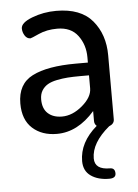

<svg xmlns="http://www.w3.org/2000/svg" viewBox="-51 -520 549 764"><g transform="rotate(-5 224.0 -138.0)"><path d="M361 163Q381 163 381 185Q381 204 355 204Q310 204 281.5 184Q253 164 253 125Q253 50 323 -10Q314 -18 314 -30V-70Q246 8 163 8Q103 8 65.5 -26Q28 -60 28 -125Q28 -203 88 -233.5Q148 -264 262 -264H310V-285Q310 -335 282.5 -372Q255 -409 200 -409Q158 -409 126 -394.5Q94 -380 91 -380Q77 -380 68.5 -393.5Q60 -407 60 -422Q60 -445 105.5 -462.5Q151 -480 202 -480Q300 -480 346.5 -424.5Q393 -369 393 -286V-30Q393 -12 372 -4Q300 56 300 118Q300 163 361 163ZM310 -161V-213H275Q246 -213 225 -211.5Q204 -210 181.5 -205.5Q159 -201 144.5 -192.5Q130 -184 121 -169.5Q112 -155 112 -134Q112 -97 133 -78Q154 -59 189 -59Q231 -59 270.5 -92.5Q310 -126 310 -161Z"/></g></svg>

Font: Dosis
Style: Medium
Weight: 500
Designer: Edgar Tolentino, Pablo Impallari, Igino Marini
Foundry: Edgar Tolentino, Pablo Impallari, Igino Marini
Version: Version 1.007